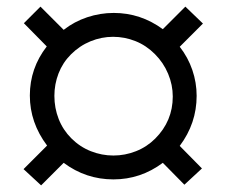

<svg xmlns="http://www.w3.org/2000/svg" viewBox="-20 -631 680 579"><path d="M104 -72 51 -121 122 -192Q70 -261 70 -343Q70 -425 121 -491L52 -561L102 -611L172 -541Q204 -566 243 -579Q282 -592 323 -592Q404 -592 471 -543L539 -611L592 -560L522 -490Q547 -458 560 -420Q573 -382 573 -342Q573 -259 522 -191L589 -123L536 -74L471 -140Q404 -90 322 -90Q239 -90 172 -140ZM448 -213Q501 -266 501 -340Q501 -375 487 -408.5Q473 -442 447 -468Q421 -494 388.5 -507Q356 -520 321 -520Q286 -520 253 -506.5Q220 -493 194 -467Q169 -442 156.5 -409.5Q144 -377 144 -342Q144 -305 157 -272Q170 -239 195 -214Q221 -188 254 -175Q287 -162 322 -162Q357 -162 390 -175Q423 -188 448 -213Z"/></svg>

Font: Open Sauce Sans
Style: Regular
Weight: 400
Designer: Alfredo Marco Pradil
Foundry: Creative Sauce Fz LLC
Version: Version 1.477